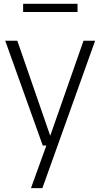

<svg xmlns="http://www.w3.org/2000/svg" viewBox="-20 -752 518 992"><path d="M201 0 7 -541.5H69.5L239.5 -50.5L411.5 -541.5H471.5L199 220H140L219.5 0ZM99.5 -690V-732.5H380.5V-690Z"/></svg>

Font: Encode Sans SmCnd Lt
Style: Regular
Weight: 300
Width: 4
Designer: Multiple Designers
Foundry: Impallari Type
Version: Version 3.002; ttfautohint (v1.8.3) -l 8 -r 50 -G 200 -x 14 